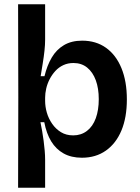

<svg xmlns="http://www.w3.org/2000/svg" viewBox="-20 -726 656 902"><path d="M65 156 66 -269 65 -706H192V-540Q192 -516 189 -488Q186 -460 181 -429.5Q176 -399 171 -368H189Q201 -418 223 -455.5Q245 -493 280.5 -514Q316 -535 366 -535Q431 -535 478 -501.5Q525 -468 550.5 -406Q576 -344 576 -259Q576 -174 550.5 -113Q525 -52 477.5 -18.5Q430 15 365 15Q315 15 279 -5Q243 -25 220.5 -62Q198 -99 188 -152H170Q174 -133 178 -110.5Q182 -88 185 -64.5Q188 -41 190 -18.5Q192 4 192 25V156ZM324 -90Q361 -90 388.5 -111Q416 -132 430 -170.5Q444 -209 444 -260Q444 -311 430 -349Q416 -387 389.5 -408.5Q363 -430 325 -430Q299 -430 277.5 -420Q256 -410 240 -392.5Q224 -375 213 -353.5Q202 -332 197 -309.5Q192 -287 192 -267V-252Q192 -225 200 -197Q208 -169 225 -144.5Q242 -120 266.5 -105Q291 -90 324 -90Z"/></svg>

Font: Bricolage Grotesque 28pt SemiBold
Style: Regular
Weight: 600
Version: Version 1.001;gftools[0.9.33.dev8+g029e19f]